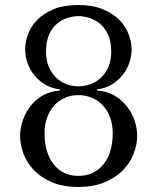

<svg xmlns="http://www.w3.org/2000/svg" viewBox="-20 -732 625 763"><path d="M218 -377Q183 -381 157.5 -397Q132 -413 114.5 -435.5Q97 -458 88.5 -484Q80 -510 80 -536Q80 -564 91 -595Q102 -626 127 -652Q152 -678 192 -695Q232 -712 291 -712Q349 -712 389.5 -695Q430 -678 455 -652Q480 -626 491.5 -595Q503 -564 503 -536Q503 -510 494.5 -484Q486 -458 468.5 -435.5Q451 -413 425.5 -397Q400 -381 366 -377V-372Q403 -370 432.5 -353.5Q462 -337 482.5 -311.5Q503 -286 514 -255Q525 -224 525 -193Q525 -156 510.5 -119.5Q496 -83 467 -54Q438 -25 394 -7Q350 11 291 11Q232 11 188.5 -7Q145 -25 116.5 -54Q88 -83 74 -119.5Q60 -156 60 -193Q60 -224 71 -255Q82 -286 102 -311.5Q122 -337 151.5 -353.5Q181 -370 218 -372ZM291 -389Q316 -389 339.5 -397.5Q363 -406 381.5 -423.5Q400 -441 411 -466.5Q422 -492 422 -527Q422 -569 408.5 -596.5Q395 -624 375 -639.5Q355 -655 332.5 -661.5Q310 -668 291 -668Q272 -668 250 -661.5Q228 -655 208.5 -639.5Q189 -624 176 -596.5Q163 -569 163 -527Q163 -492 174 -466.5Q185 -441 203 -423.5Q221 -406 244 -397.5Q267 -389 291 -389ZM291 -354Q261 -354 236 -342.5Q211 -331 193.5 -310.5Q176 -290 166.5 -262.5Q157 -235 157 -203Q157 -125 193.5 -79Q230 -33 291 -33Q354 -33 391 -79Q428 -125 428 -203Q428 -235 418.5 -262.5Q409 -290 391 -310.5Q373 -331 347.5 -342.5Q322 -354 291 -354Z"/></svg>

Font: Tenor Sans
Style: Regular
Weight: 400
Designer: Denis Masharov
Foundry: Denis Masharov
Version: Version 1.1